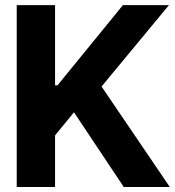

<svg xmlns="http://www.w3.org/2000/svg" viewBox="-20 -748 699 768"><path d="M46.9 0V-727.5H200.2V-406.7H210L471.7 -727.5H655.8L386.2 -401.9L659.2 0H475.1L275.9 -298.8L200.2 -206.5V0Z"/></svg>

Font: Inter Tight
Style: Bold
Weight: 700
Designer: Rasmus Andersson
Foundry: rsms
Version: Version 3.004; ttfautohint (v1.8.4.7-5d5b)